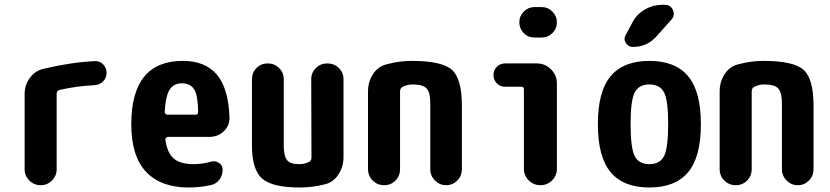

<svg xmlns="http://www.w3.org/2000/svg" viewBox="-20 -790 3540 819"><path d="M384.8 -529.3Q406.2 -530.3 420.4 -515.1Q434.6 -500 434.6 -479Q434.6 -458 420.4 -443.4Q406.2 -428.7 384.8 -426.8Q305.7 -422.9 233.4 -406.2Q222.7 -403.3 221.7 -391.6V-68.4Q221.7 -40 201.7 -20Q181.6 0 154.3 0Q125 0 105 -20Q85 -40 85 -68.4V-389.6Q85 -427.7 107.9 -458.5Q130.9 -489.3 168 -497.1Q283.2 -524.4 384.8 -529.3Z M814.5 -300.8Q825.2 -300.8 825.2 -313.5Q824.2 -383.8 808.1 -409.2Q792 -434.6 754.9 -434.6Q721.7 -434.6 704.1 -408.2Q686.5 -381.8 682.6 -313.5Q682.6 -301.8 694.3 -300.8ZM759.8 -530.3Q854.5 -530.3 904.3 -472.7Q954.1 -415 959 -290Q960 -254.9 935.1 -230.5Q910.2 -206.1 873 -206.1H696.3Q692.4 -206.1 688.5 -202.1Q684.6 -198.2 685.5 -194.3Q693.4 -136.7 721.7 -113.3Q750 -89.8 804.7 -89.8Q842.8 -89.8 880.9 -100.6Q898.4 -105.5 914.1 -95.2Q929.7 -85 929.7 -66.4Q929.7 -43 916.5 -24.4Q903.3 -5.9 880.9 -1Q834 9.8 785.2 9.8Q666 9.8 603 -57.1Q540 -124 540 -259.8Q540 -530.3 759.8 -530.3Z M1376 -519.5Q1405.3 -519.5 1425.3 -500Q1445.3 -480.5 1445.3 -452.1V-120.1Q1445.3 -79.1 1423.8 -45.9Q1402.3 -12.7 1366.2 -3.9Q1313.5 9.8 1259.8 9.8Q1141.6 9.8 1098.1 -28.3Q1054.7 -66.4 1054.7 -169.9V-452.1Q1054.7 -480.5 1074.2 -500Q1093.8 -519.5 1122.1 -519.5Q1150.4 -519.5 1170.4 -500Q1190.4 -480.5 1190.4 -452.1V-169.9Q1190.4 -124 1204.6 -106.9Q1218.8 -89.8 1254.9 -89.8Q1282.2 -89.8 1299.8 -100.6Q1308.6 -105.5 1308.6 -118.2L1307.6 -452.1Q1307.6 -480.5 1327.6 -500Q1347.7 -519.5 1376 -519.5Z M1735.4 -530.3Q1865.2 -530.3 1907.7 -492.2Q1950.2 -454.1 1950.2 -339.8V-68.4Q1950.2 -40 1930.7 -20Q1911.1 0 1883.3 0Q1855.5 0 1835.4 -20Q1815.4 -40 1815.4 -68.4V-349.6Q1815.4 -395.5 1799.8 -412.6Q1784.2 -429.7 1740.2 -429.7Q1715.8 -429.7 1696.3 -418.9Q1687.5 -414.1 1686.5 -402.3V-68.4Q1686.5 -40 1667 -20Q1647.5 0 1618.2 0Q1589.8 0 1569.8 -20Q1549.8 -40 1549.8 -68.4V-400.4Q1549.8 -441.4 1571.3 -474.1Q1592.8 -506.8 1628.9 -515.6Q1682.6 -530.3 1735.4 -530.3Z M2269.5 -519.5Q2304.7 -519.5 2330.1 -494.6Q2355.5 -469.7 2355.5 -434.6V-70.3Q2355.5 -41 2335 -20.5Q2314.5 0 2285.2 0Q2255.9 0 2235.4 -20.5Q2214.8 -41 2214.8 -70.3V-409.2Q2214.8 -419.9 2204.1 -419.9H2134.8Q2113.3 -419.9 2099.1 -434.6Q2085 -449.2 2085 -470.2Q2085 -491.2 2099.6 -505.4Q2114.3 -519.5 2134.8 -519.5ZM2290 -759.8Q2317.4 -759.8 2336.4 -740.7Q2355.5 -721.7 2355.5 -694.8Q2355.5 -668 2336.4 -648.9Q2317.4 -629.9 2290 -629.9H2259.8Q2232.4 -629.9 2213.9 -648.9Q2195.3 -668 2195.3 -694.8Q2195.3 -721.7 2214.4 -740.7Q2233.4 -759.8 2259.8 -759.8Z M2687.5 -124Q2705.1 -89.8 2750 -89.8Q2794.9 -89.8 2812.5 -124Q2830.1 -158.2 2830.1 -260.3Q2830.1 -362.3 2812.5 -396Q2794.9 -429.7 2750 -429.7Q2705.1 -429.7 2687.5 -396Q2669.9 -362.3 2669.9 -260.3Q2669.9 -158.2 2687.5 -124ZM2585 -465.3Q2639.6 -530.3 2750 -530.3Q2860.4 -530.3 2915 -465.3Q2969.7 -400.4 2969.7 -260.3Q2969.7 -120.1 2915 -55.2Q2860.4 9.8 2750 9.8Q2639.6 9.8 2585 -55.2Q2530.3 -120.1 2530.3 -260.3Q2530.3 -400.4 2585 -465.3ZM2804.7 -769.5H2815.4Q2840.8 -769.5 2850.6 -747.1Q2860.4 -724.6 2843.8 -706.1L2780.3 -634.8Q2740.2 -589.8 2679.7 -589.8Q2660.2 -589.8 2649.4 -606.9Q2638.7 -624 2649.4 -641.6L2678.7 -696.3Q2697.3 -730.5 2731.4 -750Q2765.6 -769.5 2804.7 -769.5Z M3235.4 -530.3Q3365.2 -530.3 3407.7 -492.2Q3450.2 -454.1 3450.2 -339.8V-68.4Q3450.2 -40 3430.7 -20Q3411.1 0 3383.3 0Q3355.5 0 3335.4 -20Q3315.4 -40 3315.4 -68.4V-349.6Q3315.4 -395.5 3299.8 -412.6Q3284.2 -429.7 3240.2 -429.7Q3215.8 -429.7 3196.3 -418.9Q3187.5 -414.1 3186.5 -402.3V-68.4Q3186.5 -40 3167 -20Q3147.5 0 3118.2 0Q3089.8 0 3069.8 -20Q3049.8 -40 3049.8 -68.4V-400.4Q3049.8 -441.4 3071.3 -474.1Q3092.8 -506.8 3128.9 -515.6Q3182.6 -530.3 3235.4 -530.3Z"/></svg>

Font: Rounded-X Mgen+ 1mn bold
Style: Bold
Weight: 700
Designer: [Source Han Sans]
Ryoko NISHIZUKA  (kana & ideographs); Paul D. Hunt (Latin, Greek & Cyrillic); Wenlong ZHANG  (bopomofo
Version: Version 1.059.20150602